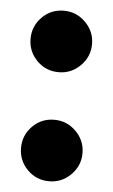

<svg xmlns="http://www.w3.org/2000/svg" viewBox="-44 -547 349 591"><g transform="rotate(5 130.5 -251.5)"><path d="M130 -325Q90 -325 62.5 -353Q35 -381 35 -420Q35 -459 62.5 -487Q90 -515 130 -515Q169 -515 197 -487Q225 -459 225 -420Q225 -381 197 -353Q169 -325 130 -325ZM130 12Q90 12 62.5 -16Q35 -44 35 -83Q35 -122 62.5 -150Q90 -178 130 -178Q169 -178 197 -150Q225 -122 225 -83Q225 -44 197 -16Q169 12 130 12Z"/></g></svg>

Font: Rethink Sans ExtraBold
Style: Regular
Weight: 800
Designer: The Rethink Sans project authors (Hans Thiessen). DM Sans designed by Colophon Foundry.
Foundry: Rethink Communications LLC
Version: Version 1.001